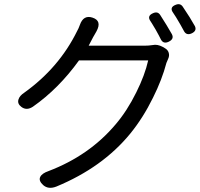

<svg xmlns="http://www.w3.org/2000/svg" viewBox="-20 -843 953 916"><path d="M186 40Q163 19 172 1Q180 -16 212 -27Q406 -101 531 -249Q586 -313 630 -402Q671 -484 687 -555H522H357Q260 -420 137 -334Q107 -314 82 -333Q62 -348 68 -368Q73 -386 96 -401Q262 -520 348 -695Q355 -707 361 -724Q378 -773 421 -759Q468 -744 440 -693Q435 -685 428 -672Q426 -669 425 -667Q411 -639 403 -625H668Q690 -625 708 -628Q731 -633 757 -619L767 -613Q781 -605 785 -591Q789 -577 782.5 -563Q776 -549 774 -543Q753 -463 710 -377Q663 -281 601 -205Q469 -44 249 47Q211 62 186 40ZM748 -654Q741 -669 723 -701Q717 -711 705 -731Q700 -738 698 -742Q680 -767 710 -780Q732 -790 744 -772Q777 -721 800 -680Q812 -657 785 -644Q760 -632 748 -654ZM857 -696Q852 -706 841 -725Q834 -736 831 -742Q821 -760 806 -782Q787 -808 818 -820Q840 -829 852 -811Q888 -758 910 -718Q920 -696 895 -684Q869 -672 857 -696Z"/></svg>

Font: GenSenRounded JP R
Style: Regular
Weight: 400
Version: Version 1.501;PS 1;hotconv 16.6.51;makeotf.lib2.5.65220